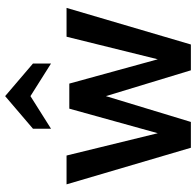

<svg xmlns="http://www.w3.org/2000/svg" viewBox="-28 -754 781 766"><g transform="rotate(-90 363.0 -370.5)"><path d="M11 -496H126L215 -132L313 -485H413L510 -132L600 -496H715L569 0H466L363 -339L260 0H157ZM233 -630 363 -741 493 -630V-558L363 -640L233 -558Z"/></g></svg>

Font: Cabin SemiBold
Style: Regular
Weight: 600
Designer: Pablo Impallari
Foundry: Pablo Impallari. http://www.impallari.com Igino Marini. http://www.ikern.com
Version: Version 2.200